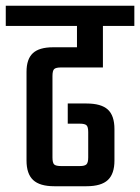

<svg xmlns="http://www.w3.org/2000/svg" viewBox="-40 -646 486 666"><path d="M317 -412H172Q154 -412 148 -406.5Q142 -401 142 -382V-100Q142 -81 148 -75.5Q154 -70 172 -70H237Q254 -70 260 -76Q266 -82 266 -100V-188Q266 -206 260 -211.5Q254 -217 237 -217H195V-287H260Q311 -287 334 -266Q357 -245 357 -198V-89Q357 -43 334 -21.5Q311 0 260 0H148Q98 0 75 -21.5Q52 -43 52 -89V-397Q52 -441 74 -461.5Q96 -482 144 -482H227V-556H-20V-626H426V-556H317Z"/></svg>

Font: Teko Regular
Style: Regular
Weight: 400
Designer: Manushi Parikh, Jonny Pinhorn
Foundry: Indian Type Foundry
Version: Version 1.105;PS 1.0;hotconv 1.0.78;makeotf.lib2.5.61930; tt